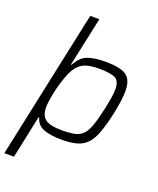

<svg xmlns="http://www.w3.org/2000/svg" viewBox="-169 -843 938 1143"><g transform="rotate(20 300.0 -271.5)"><path d="M0 200 201 -743H259L192 -432H197Q225 -487 269.5 -502.5Q314 -518 380 -518Q473 -518 512 -492Q551 -466 551 -392Q551 -341 533 -253Q516 -174 498 -123Q480 -72 454.5 -43.5Q429 -15 390 -3.5Q351 8 293 8Q220 8 177 -9Q134 -26 123 -70H118L61 200ZM273 -45Q323 -45 355.5 -52Q388 -59 408 -80.5Q428 -102 442.5 -144Q457 -186 472 -255Q481 -297 486 -329Q491 -361 491 -383Q491 -436 461 -451Q431 -466 359 -466Q295 -466 262 -450Q229 -434 207 -397Q195 -376 183 -343.5Q171 -311 161.5 -274Q152 -237 146 -202Q140 -167 140 -143Q140 -89 170.5 -67Q201 -45 273 -45Z"/></g></svg>

Font: Saira Light
Style: Italic
Weight: 300
Italic angle: -12°
Designer: Hector Gatti with collaboration of the Omnibus-Type team
Foundry: Omnibus-Type
Version: Version 1.100; ttfautohint (v1.8.3)